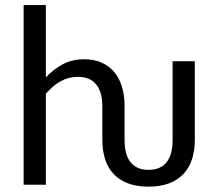

<svg xmlns="http://www.w3.org/2000/svg" viewBox="-20 -714 823 742"><path d="M71.3 0V-694.3H157.2V-415Q186.5 -446.3 222.4 -465.6Q258.3 -484.9 305.2 -484.9Q343.8 -484.9 372.8 -471.9Q401.9 -459 421.6 -435.3Q441.4 -411.6 451.4 -378.2Q461.4 -344.7 461.4 -304.2V-173.3Q461.4 -115.7 484.9 -86.7Q508.3 -57.6 554.2 -57.6Q600.1 -57.6 623.5 -86.7Q647 -115.7 647 -173.3V-477.5H732.9V-173.3Q732.9 -132.8 722.2 -99.4Q711.4 -65.9 689.5 -42.2Q667.5 -18.6 633.8 -5.6Q600.1 7.3 554.2 7.3Q507.8 7.3 474.1 -5.6Q440.4 -18.6 418.5 -42.2Q396.5 -65.9 386 -99.4Q375.5 -132.8 375.5 -173.3V-304.2Q375.5 -357.4 352.1 -387.2Q328.6 -417 280.3 -417Q244.6 -417 213.9 -399.7Q183.1 -382.3 157.2 -351.6V0Z"/></svg>

Font: Carlito
Style: Regular
Weight: 400
Designer: Lukasz Dziedzic
Foundry: tyPoland Lukasz Dziedzic
Version: Version 1.104